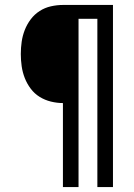

<svg xmlns="http://www.w3.org/2000/svg" viewBox="-20 -755 540 775"><path d="M234 0V-339Q210 -339 185.5 -345Q161 -351 140 -364Q119 -377 104 -397Q89 -417 80 -440Q71 -463 67.5 -487.5Q64 -512 64 -537Q64 -562 67.5 -586.5Q71 -611 80 -634Q89 -657 104 -677Q119 -697 140 -710.5Q161 -724 185.5 -729.5Q210 -735 234 -735H436V0H373V-679H297V0Z"/></svg>

Font: Iosevka
Style: Regular
Weight: 400
Monospace: yes
Designer: Belleve Invis
Foundry: Belleve Invis
Version: Version 33.2.3; ttfautohint (v1.8.4)